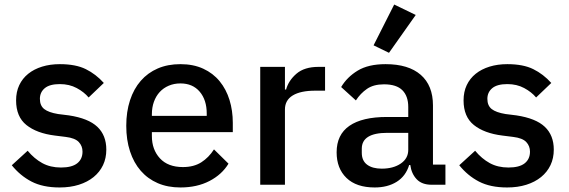

<svg xmlns="http://www.w3.org/2000/svg" viewBox="-20 -815 2508 847"><path d="M243 12Q169 12 119 -14Q69 -40 32 -86L102 -150Q131 -115 166.5 -95.5Q202 -76 249 -76Q297 -76 320.5 -94.5Q344 -113 344 -146Q344 -171 327.5 -188.5Q311 -206 270 -211L222 -217Q142 -227 96.5 -263.5Q51 -300 51 -372Q51 -410 65 -439.5Q79 -469 104.5 -489.5Q130 -510 165.5 -521Q201 -532 244 -532Q314 -532 358.5 -510Q403 -488 438 -449L371 -385Q351 -409 318.5 -426.5Q286 -444 244 -444Q199 -444 177.5 -426Q156 -408 156 -379Q156 -349 175 -334Q194 -319 236 -312L284 -306Q370 -293 409.5 -255.5Q449 -218 449 -155Q449 -117 434.5 -86.5Q420 -56 393 -34Q366 -12 328 0Q290 12 243 12Z M776 12Q720 12 676 -7Q632 -26 601 -61.5Q570 -97 553.5 -147.5Q537 -198 537 -260Q537 -322 553.5 -372.5Q570 -423 601 -458.5Q632 -494 676 -513Q720 -532 776 -532Q833 -532 876.5 -512Q920 -492 949 -456.5Q978 -421 992.5 -374Q1007 -327 1007 -273V-232H650V-215Q650 -155 685.5 -116.5Q721 -78 787 -78Q835 -78 868 -99Q901 -120 924 -156L988 -93Q959 -45 904 -16.5Q849 12 776 12ZM776 -447Q748 -447 724.5 -437Q701 -427 684.5 -409Q668 -391 659 -366Q650 -341 650 -311V-304H892V-314Q892 -374 861 -410.5Q830 -447 776 -447Z M1128 0V-520H1237V-420H1242Q1253 -460 1288 -490Q1323 -520 1385 -520H1414V-415H1371Q1306 -415 1271.5 -394Q1237 -373 1237 -332V0Z M1884 0Q1841 0 1818 -24.5Q1795 -49 1790 -87H1785Q1770 -38 1730 -13Q1690 12 1633 12Q1552 12 1508.5 -30Q1465 -72 1465 -143Q1465 -221 1521.5 -260Q1578 -299 1687 -299H1781V-343Q1781 -391 1755 -417Q1729 -443 1674 -443Q1628 -443 1599 -423Q1570 -403 1550 -372L1485 -431Q1511 -475 1558 -503.5Q1605 -532 1681 -532Q1782 -532 1836 -485Q1890 -438 1890 -350V-89H1945V0ZM1664 -71Q1715 -71 1748 -93.5Q1781 -116 1781 -154V-229H1689Q1576 -229 1576 -159V-141Q1576 -106 1599.5 -88.5Q1623 -71 1664 -71ZM1696 -582 1628 -615 1719 -795 1814 -749Z M2217 12Q2143 12 2093 -14Q2043 -40 2006 -86L2076 -150Q2105 -115 2140.5 -95.5Q2176 -76 2223 -76Q2271 -76 2294.5 -94.5Q2318 -113 2318 -146Q2318 -171 2301.5 -188.5Q2285 -206 2244 -211L2196 -217Q2116 -227 2070.5 -263.5Q2025 -300 2025 -372Q2025 -410 2039 -439.5Q2053 -469 2078.5 -489.5Q2104 -510 2139.5 -521Q2175 -532 2218 -532Q2288 -532 2332.5 -510Q2377 -488 2412 -449L2345 -385Q2325 -409 2292.5 -426.5Q2260 -444 2218 -444Q2173 -444 2151.5 -426Q2130 -408 2130 -379Q2130 -349 2149 -334Q2168 -319 2210 -312L2258 -306Q2344 -293 2383.5 -255.5Q2423 -218 2423 -155Q2423 -117 2408.5 -86.5Q2394 -56 2367 -34Q2340 -12 2302 0Q2264 12 2217 12Z"/></svg>

Font: IBM Plex Sans Hebrew Medium
Style: Regular
Weight: 500
Designer: Mike Abbink, Paul van der Laan, Pieter van Rosmalen, Yanek Iontef
Foundry: Bold Monday
Version: Version 1.2